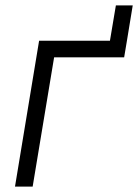

<svg xmlns="http://www.w3.org/2000/svg" viewBox="-20 -692 512 712"><path d="M387.7 -541 409.7 -671.9H472.2L450.7 -541ZM450.7 -541 440.4 -479.5H180.7L101.1 0H35.6L125 -541Z"/></svg>

Font: Inter 17pt Light
Style: Italic
Weight: 300
Italic angle: -9.3988°
Version: Version 4.001;git-66647c0bb